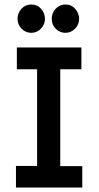

<svg xmlns="http://www.w3.org/2000/svg" viewBox="-20 -834 440 854"><path d="M51 0V-96H145V-526H55V-623H342V-526H248V-95H346V0ZM119 -688Q94 -688 76 -706.5Q58 -725 58 -750Q58 -776 75.5 -795Q93 -814 119 -814Q146 -814 163 -794.5Q180 -775 180 -750Q180 -725 162 -706.5Q144 -688 119 -688ZM271 -688Q246 -688 228 -706Q210 -724 210 -750Q210 -777 228 -795.5Q246 -814 271 -814Q298 -814 315 -794Q332 -774 332 -750Q332 -725 314 -706.5Q296 -688 271 -688Z"/></svg>

Font: Inconsolata Condensed ExtraBold
Style: Regular
Weight: 800
Width: 3
Monospace: yes
Designer: Raph Levien, Cyreal, Brenton Simpson
Foundry: Raph Levien, Cyreal, Google
Version: Version 3.001; ttfautohint (v1.8.2.53-6de2)